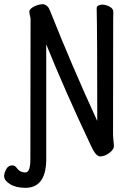

<svg xmlns="http://www.w3.org/2000/svg" viewBox="-96 -734 616 922"><path d="M25.9 168Q-19 168 -47.6 150.4Q-76.2 132.8 -76.2 111.8Q-76.2 97.2 -66.2 78.6Q-56.2 60.1 -37.1 60.1Q-23.9 60.1 -15.1 73.2Q0 94.2 25.9 94.2Q49.8 94.2 49.8 30.8Q50.8 -219.2 50.8 -641.1Q50.8 -648.9 47.9 -658.4Q44.9 -668 44.9 -681.2Q49.8 -694.8 70.8 -704.3Q91.8 -713.9 111.8 -713.9Q134.8 -709 144 -683.1Q247.1 -422.9 371.1 -152.8Q371.1 -586.9 368.2 -694.8Q368.2 -703.1 376.5 -707.5Q384.8 -711.9 395 -711.9Q411.1 -711.9 429.7 -702.4Q448.2 -692.9 448.2 -676.8Q448.2 -665 447.5 -639.4Q446.8 -613.8 446.8 -87.9Q446.8 -79.1 448.5 -63Q450.2 -46.9 451.2 -33.2Q451.2 -16.1 429.2 0.5Q407.2 17.1 384.8 17.1Q363.8 17.1 340.8 -34.2Q215.8 -298.8 126 -521V39.1Q122.1 168 25.9 168Z"/></svg>

Font: LXGW WenKai Mono GB Screen
Style: Regular
Weight: 400
Monospace: yes
Designer: LXGW / Fontworks Inc.
Foundry: LXGW / Fontworks Inc.
Version: Version 1.510;January 18,2025